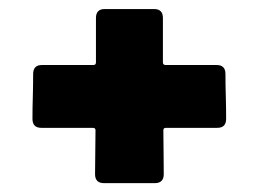

<svg xmlns="http://www.w3.org/2000/svg" viewBox="-20 -462 581 427"><path d="M52.2 -197.8Q52.2 -222.7 53 -247.6Q53.7 -272.5 53.7 -297.4Q53.7 -317.4 73.2 -317.4H187.5Q193.4 -317.4 193.4 -323.2V-421.9Q193.4 -441.9 212.9 -441.9H322.8Q342.3 -441.9 342.3 -421.9V-323.2Q342.3 -317.4 348.6 -317.4H461.9Q481.4 -317.4 481.4 -297.4Q481.4 -272.5 482.2 -247.6Q482.9 -222.7 482.9 -197.8Q482.9 -177.7 463.4 -177.7H349.1Q343.3 -177.7 343.3 -172.4Q343.3 -147.9 343.8 -123.5Q344.2 -99.1 344.2 -74.7Q344.2 -54.7 324.2 -54.7H211.4Q191.4 -54.7 191.4 -74.7Q191.4 -99.1 191.9 -123.5Q192.4 -147.9 192.4 -172.4Q192.4 -177.7 186.5 -177.7H71.8Q52.2 -177.7 52.2 -197.8Z"/></svg>

Font: Belanosima
Style: Bold
Weight: 700
Designer: The DocRepair Project, Santiago Orozco
Foundry: Google
Version: Version 2.000